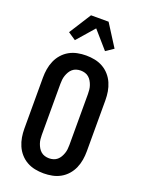

<svg xmlns="http://www.w3.org/2000/svg" viewBox="-179 -1060 859 1150"><g transform="rotate(20 250.0 -485.5)"><path d="M250 8Q222 8 194.5 2.5Q167 -3 143 -16.5Q119 -30 100.5 -51Q82 -72 71 -97.5Q60 -123 55.5 -150Q51 -177 51 -205V-530Q51 -558 55.5 -585Q60 -612 71 -637.5Q82 -663 100.5 -684Q119 -705 143 -718.5Q167 -732 194.5 -737.5Q222 -743 250 -743Q278 -743 305.5 -737.5Q333 -732 357 -718.5Q381 -705 399.5 -684Q418 -663 429 -637.5Q440 -612 444.5 -585Q449 -558 449 -530V-205Q449 -177 444.5 -150Q440 -123 429 -97.5Q418 -72 399.5 -51Q381 -30 357 -16.5Q333 -3 305.5 2.5Q278 8 250 8ZM250 -88Q264 -88 277.5 -92Q291 -96 301.5 -105Q312 -114 319 -126Q326 -138 330.5 -151Q335 -164 336.5 -177.5Q338 -191 338 -205V-530Q338 -544 336.5 -557.5Q335 -571 330.5 -584Q326 -597 319 -609Q312 -621 301.5 -630Q291 -639 277.5 -643Q264 -647 250 -647Q236 -647 222.5 -643Q209 -639 198.5 -630Q188 -621 181 -609Q174 -597 169.5 -584Q165 -571 163.5 -557.5Q162 -544 162 -530V-205Q162 -191 163.5 -177.5Q165 -164 169.5 -151Q174 -138 181 -126Q188 -114 198.5 -105Q209 -96 222.5 -92Q236 -88 250 -88ZM154 -806 105 -839 194 -979H306L395 -839L346 -806L250 -916Z"/></g></svg>

Font: Iosevka Web
Style: Bold
Weight: 700
Monospace: yes
Designer: Belleve Invis
Foundry: Belleve Invis
Version: Version 28.0.3; ttfautohint (v1.8.3)